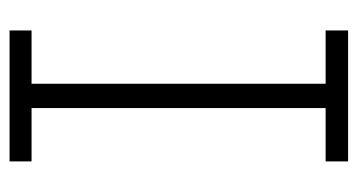

<svg xmlns="http://www.w3.org/2000/svg" viewBox="-193 -554 747 401"><g transform="rotate(-90 180.5 -353.5)"><path d="M43.9 -707H317.4V-661.1H206.1V-46.9H317.4V0H43.9V-46.9H155.3V-661.1H43.9Z"/></g></svg>

Font: Pretendard GOV ExtraLight
Style: Regular
Weight: 200
Designer: Base glyphs from Inter by Rasmus Andersson; Hangeul glyphs from Noto Sans CJK(Source Han Sans) by Jang Soo-young and Kan
Foundry: Kil Hyung-jin
Version: Version 1.309